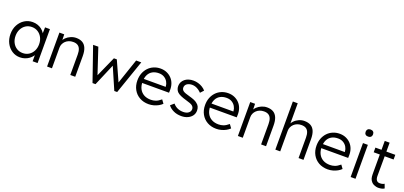

<svg xmlns="http://www.w3.org/2000/svg" viewBox="23 -1754 5845 2775"><g transform="rotate(20 2945.5 -367.0)"><path d="M35 -262Q35 -341 68 -402Q101 -463 156.5 -498Q212 -533 281 -533Q322 -533 357 -521Q392 -509 419.5 -487.5Q447 -466 465.5 -437.5Q484 -409 491 -376L469 -387L472 -522H547V0H471V-128L491 -141Q484 -111 464 -83.5Q444 -56 415.5 -35Q387 -14 351.5 -2Q316 10 277 10Q209 10 154 -25.5Q99 -61 67 -122.5Q35 -184 35 -262ZM475 -262Q475 -320 451.5 -365Q428 -410 387 -436Q346 -462 294 -462Q241 -462 200.5 -436Q160 -410 136.5 -365Q113 -320 113 -262Q113 -205 136 -159.5Q159 -114 200 -88Q241 -62 294 -62Q346 -62 387 -87.5Q428 -113 451.5 -158.5Q475 -204 475 -262Z M693 -522H767L770 -413L758 -408Q768 -442 797 -470Q826 -498 866.5 -515.5Q907 -533 950 -533Q1008 -533 1047 -510Q1086 -487 1106 -439Q1126 -391 1126 -317V0H1050V-313Q1050 -365 1036.5 -398.5Q1023 -432 995 -448Q967 -464 926 -463Q892 -463 863 -451.5Q834 -440 813 -420Q792 -400 780 -374Q768 -348 768 -318V0H731Q724 0 715 0Q706 0 693 0Z M1392 0 1211 -522 1291 -523 1421 -131 1560 -442H1605L1742 -137L1873 -522H1952L1771 0H1727L1581 -336L1438 0Z M1988 -259Q1988 -320 2007 -369.5Q2026 -419 2060.5 -456Q2095 -493 2143 -513.5Q2191 -534 2247 -534Q2300 -534 2343.5 -515Q2387 -496 2418.5 -462.5Q2450 -429 2466 -383Q2482 -337 2480 -282L2479 -247H2044L2033 -310H2422L2404 -293V-317Q2402 -353 2383 -386.5Q2364 -420 2329.5 -441Q2295 -462 2247 -462Q2191 -462 2150 -439.5Q2109 -417 2087 -373Q2065 -329 2065 -264Q2065 -202 2089 -156.5Q2113 -111 2157.5 -86Q2202 -61 2265 -61Q2302 -61 2338.5 -73.5Q2375 -86 2419 -123L2458 -69Q2435 -46 2403 -28.5Q2371 -11 2333 -0.5Q2295 10 2255 10Q2177 10 2116.5 -24Q2056 -58 2022 -119Q1988 -180 1988 -259Z M2554 -81 2607 -127Q2636 -92 2675.5 -74Q2715 -56 2764 -56Q2789 -56 2809 -61.5Q2829 -67 2844 -78Q2859 -89 2867 -104Q2875 -119 2875 -137Q2875 -170 2846 -192Q2833 -201 2809 -210.5Q2785 -220 2751 -229Q2695 -245 2658 -261.5Q2621 -278 2600 -300Q2585 -318 2577.5 -339Q2570 -360 2570 -385Q2570 -417 2583.5 -444Q2597 -471 2621.5 -491.5Q2646 -512 2679.5 -522.5Q2713 -533 2752 -533Q2789 -533 2825 -523Q2861 -513 2892 -494Q2923 -475 2945 -449L2899 -399Q2880 -419 2857 -435Q2834 -451 2808.5 -460Q2783 -469 2756 -469Q2732 -469 2711.5 -463Q2691 -457 2676.5 -446.5Q2662 -436 2654.5 -421Q2647 -406 2647 -388Q2647 -373 2653 -361Q2659 -349 2670 -340Q2684 -329 2709.5 -319.5Q2735 -310 2773 -300Q2817 -288 2847.5 -275.5Q2878 -263 2898 -246Q2925 -226 2936.5 -200Q2948 -174 2948 -141Q2948 -97 2923.5 -63Q2899 -29 2856 -9.5Q2813 10 2758 10Q2691 10 2638 -15Q2585 -40 2554 -81Z M3029 -259Q3029 -320 3048 -369.5Q3067 -419 3101.5 -456Q3136 -493 3184 -513.5Q3232 -534 3288 -534Q3341 -534 3384.5 -515Q3428 -496 3459.5 -462.5Q3491 -429 3507 -383Q3523 -337 3521 -282L3520 -247H3085L3074 -310H3463L3445 -293V-317Q3443 -353 3424 -386.5Q3405 -420 3370.5 -441Q3336 -462 3288 -462Q3232 -462 3191 -439.5Q3150 -417 3128 -373Q3106 -329 3106 -264Q3106 -202 3130 -156.5Q3154 -111 3198.5 -86Q3243 -61 3306 -61Q3343 -61 3379.5 -73.5Q3416 -86 3460 -123L3499 -69Q3476 -46 3444 -28.5Q3412 -11 3374 -0.5Q3336 10 3296 10Q3218 10 3157.5 -24Q3097 -58 3063 -119Q3029 -180 3029 -259Z M3628 -522H3702L3705 -413L3693 -408Q3703 -442 3732 -470Q3761 -498 3801.5 -515.5Q3842 -533 3885 -533Q3943 -533 3982 -510Q4021 -487 4041 -439Q4061 -391 4061 -317V0H3985V-313Q3985 -365 3971.5 -398.5Q3958 -432 3930 -448Q3902 -464 3861 -463Q3827 -463 3798 -451.5Q3769 -440 3748 -420Q3727 -400 3715 -374Q3703 -348 3703 -318V0H3666Q3659 0 3650 0Q3641 0 3628 0Z M4204 -740H4279V-408L4264 -393Q4275 -434 4305 -465.5Q4335 -497 4375.5 -515Q4416 -533 4458 -533Q4518 -533 4558 -510Q4598 -487 4617.5 -439Q4637 -391 4637 -317V0H4561V-313Q4561 -365 4547.5 -398.5Q4534 -432 4506 -448Q4478 -464 4436 -463Q4403 -463 4374 -451.5Q4345 -440 4324 -420Q4303 -400 4291 -374Q4279 -348 4279 -318V0H4242Q4235 0 4226 0Q4217 0 4204 0Z M4743 -259Q4743 -320 4762 -369.5Q4781 -419 4815.5 -456Q4850 -493 4898 -513.5Q4946 -534 5002 -534Q5055 -534 5098.5 -515Q5142 -496 5173.5 -462.5Q5205 -429 5221 -383Q5237 -337 5235 -282L5234 -247H4799L4788 -310H5177L5159 -293V-317Q5157 -353 5138 -386.5Q5119 -420 5084.5 -441Q5050 -462 5002 -462Q4946 -462 4905 -439.5Q4864 -417 4842 -373Q4820 -329 4820 -264Q4820 -202 4844 -156.5Q4868 -111 4912.5 -86Q4957 -61 5020 -61Q5057 -61 5093.5 -73.5Q5130 -86 5174 -123L5213 -69Q5190 -46 5158 -28.5Q5126 -11 5088 -0.5Q5050 10 5010 10Q4932 10 4871.5 -24Q4811 -58 4777 -119Q4743 -180 4743 -259Z M5362 0V-522H5437V0ZM5342 -689Q5342 -714 5357 -729Q5372 -744 5399 -744Q5426 -744 5441 -729.5Q5456 -715 5456 -689Q5456 -665 5441 -650Q5426 -635 5399 -635Q5371 -635 5356.5 -649.5Q5342 -664 5342 -689Z M5553 -522H5647V-659H5722V-522H5859V-450H5722L5721 -148Q5721 -59 5788 -59Q5832 -59 5857 -77L5881 -13Q5849 10 5785 10Q5763 10 5733 -1Q5703 -12 5688 -28Q5664 -53 5655.5 -80.5Q5647 -108 5647 -149V-450H5553Z"/></g></svg>

Font: Mach Light
Style: Regular
Weight: 300
Version: Version 1.002